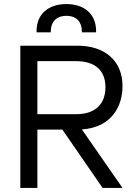

<svg xmlns="http://www.w3.org/2000/svg" viewBox="-20 -925 671 945"><path d="M80 0H164V-287H287L485 0H583L383 -288C532 -298 583 -405 583 -501C583 -629 492 -700 363 -700H80ZM160 -766H230V-771C230 -815 255 -847 307 -847C358 -847 383 -815 383 -771V-766H453V-772C453 -856 395 -905 307 -905C218 -905 160 -856 160 -772ZM164 -363V-624H355C448 -624 499 -578 499 -496C499 -410 446 -363 355 -363Z"/></svg>

Font: Meta Space
Style: Regular
Weight: 400
Designer: Meta Pool / Florian Karsten
Foundry: Meta Pool / Florian Karsten
Version: Version 2.000;Glyphs 3.1.1 (3137)